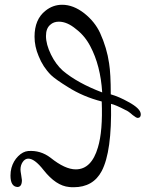

<svg xmlns="http://www.w3.org/2000/svg" viewBox="-20 -778 619 806"><path d="M558 -283Q552 -283 537 -295Q518 -312 507 -316Q465 -338 446 -342Q450 -142 407 -60Q371 8 289 8Q277 8 270 7Q215 2 163 -64Q124 -114 97 -112Q84 -111 75 -97.5Q66 -84 66 -66Q66 -60 69 -43Q72 -26 72 -22Q72 7 53 7Q24 5 24 -41Q24 -58 28 -73Q36 -102 56 -122Q76 -142 98 -144Q150 -148 192 -116Q253 -67 298 -67Q364 -67 391 -159Q412 -228 407 -352Q329 -372 266 -412Q214 -444 194 -463Q160 -497 142 -543Q125 -583 125 -624Q125 -697 171 -733Q202 -758 241 -758Q288 -758 334 -722Q378 -687 400 -640Q429 -576 438 -512Q445 -469 445 -382Q480 -372 519 -350Q571 -322 571 -298Q571 -283 558 -283ZM409 -390Q402 -503 359 -584Q336 -628 299 -656Q262 -687 227 -687Q205 -687 191 -674Q173 -659 173 -627Q173 -592 194 -549Q214 -508 244 -481Q306 -429 409 -390Z"/></svg>

Font: GFS Baskerville
Style: Regular
Weight: 400
Designer: George Matthiopoulos
Foundry: George Matthiopoulos
Version: Version 1.0